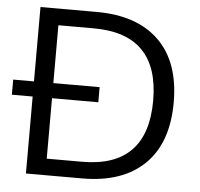

<svg xmlns="http://www.w3.org/2000/svg" viewBox="-52 -758 845 810"><g transform="rotate(5 370.5 -352.5)"><path d="M87 0V-705H325Q496 -705 589 -614.5Q682 -524 682 -353Q682 -182 589 -91Q496 0 325 0ZM169 -70H319Q595 -70 595 -353Q595 -635 319 -635H169ZM-1 -326V-390H365V-326Z"/></g></svg>

Font: Nunito Sans
Style: Regular
Weight: 400
Designer: Vernon Adams
Foundry: Vernon Adams
Version: Version 3.101; ttfautohint (v1.8.4.7-5d5b);gftools[0.9.27]